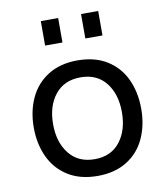

<svg xmlns="http://www.w3.org/2000/svg" viewBox="-89 -868 834 959"><g transform="rotate(-10 328.5 -388.5)"><path d="M56 0ZM56 -276Q56 -359 87 -425.5Q118 -492 179.5 -530.5Q241 -569 329 -569Q417 -569 478.5 -530.5Q540 -492 570.5 -425.5Q601 -359 601 -276Q601 -193 570.5 -126.5Q540 -60 478.5 -21.5Q417 17 329 17Q241 17 179.5 -21.5Q118 -60 87 -126.5Q56 -193 56 -276ZM503 -276Q503 -368 457.5 -425.5Q412 -483 329 -483Q246 -483 200 -425.5Q154 -368 154 -276Q154 -184 200 -126Q246 -68 329 -68Q412 -68 457.5 -126Q503 -184 503 -276ZM387 -794H474V-670H387ZM183 -794H271V-670H183Z"/></g></svg>

Font: Biryani
Style: Regular
Weight: 400
Designer: Dan Reynolds and Mathieu Réguer
Foundry: Dan Reynolds and Mathieu Réguer
Version: Version 1.004; ttfautohint (v1.1) -l 5 -r 5 -G 72 -x 0 -D la